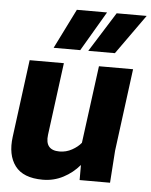

<svg xmlns="http://www.w3.org/2000/svg" viewBox="-55 -826 697 884"><g transform="rotate(5 293.5 -383.5)"><path d="M264.2 -779.8H403.8L295.9 -596.2H172.9ZM448.2 -779.8H586.9L456.1 -596.2H333ZM67.9 -529.8H226.1L182.1 -194.8Q172.9 -123 241.2 -123Q272 -123 298.8 -137.9Q325.7 -152.8 340.8 -171.9L388.2 -529.8H545.9L496.1 -148.9L485.8 0H345.2V-69.8Q313.5 -32.2 269.8 -9.5Q226.1 13.2 175.8 13.2Q85 13.2 47.4 -37.1Q9.8 -87.4 21 -171.9Z"/></g></svg>

Font: Cooper Hewitt
Style: Bold Italic
Weight: 712
Designer: Village Type and Design LLC
Foundry: Cooper Hewitt Smithsonian Design Museum
Version: 1.000